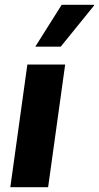

<svg xmlns="http://www.w3.org/2000/svg" viewBox="-20 -780 412 800"><path d="M23 0 94 -511H251.5L180.5 0ZM127 -585.5 237 -760H371L372 -757L233 -585.5Z"/></svg>

Font: Chivo Medium
Style: Italic
Weight: 500
Italic angle: -8.05°
Designer: Hector Gatti
Foundry: Omnibus-Type
Version: Version 2.002